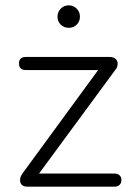

<svg xmlns="http://www.w3.org/2000/svg" viewBox="-20 -698 499 718"><path d="M55 -24Q55 -38 66 -52L347 -436H77Q51 -436 51 -461Q51 -485 77 -485H389Q404 -485 412 -478Q420 -471 420 -460Q420 -446 410 -435L126 -49H408Q420 -49 427 -42.5Q434 -36 434 -25Q434 -13 427 -6.5Q420 0 408 0H81Q69 0 62 -6.5Q55 -13 55 -24ZM195 -636Q195 -653 207 -665.5Q219 -678 237 -678Q255 -678 267 -665.5Q279 -653 279 -636Q279 -618 267 -606Q255 -594 237 -594Q219 -594 207 -606Q195 -618 195 -636Z"/></svg>

Font: SN Pro Light
Style: Regular
Weight: 300
Designer: Tobias Whetton
Foundry: Supernotes
Version: Version 1.002